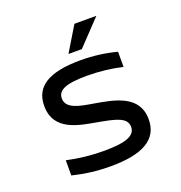

<svg xmlns="http://www.w3.org/2000/svg" viewBox="-125 -787 851 904"><g transform="rotate(-20 300.0 -335.5)"><path d="M291 -207C373 -192 431 -181 431 -133C431 -90 386 -70 273 -70C210 -70 147 -77 88 -90V-14C149 1 209 9 278 9C438 9 521 -37 521 -138C521 -259 403 -279 303 -296C238 -307 170 -317 170 -370C170 -410 209 -430 317 -430C378 -430 439 -423 494 -410V-486C437 -501 378 -509 314 -509C156 -509 80 -463 80 -365C80 -238 204 -223 291 -207ZM271 -556H338L456 -680H346Z"/></g></svg>

Font: LT Wave Mono
Style: Regular
Weight: 400
Designer: Daniel Lyons
Version: Version 2.5 (Glyphs App)